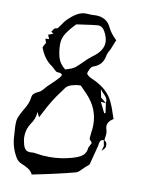

<svg xmlns="http://www.w3.org/2000/svg" viewBox="-100 -902 780 1065"><g transform="rotate(10 290.5 -369.0)"><path d="M491.2 -364.7 462.4 -367.2 491.7 -307.6 498.5 -310.5ZM233.9 -16.1Q296.9 -16.1 358.4 -33.2Q400.9 -44.9 418.5 -60.8Q436 -76.7 438 -104.5Q447.8 -125 452.6 -133.8Q449.2 -138.2 445.6 -142.3Q441.9 -146.5 439.2 -150.1Q436.5 -153.8 436.5 -157.2Q437.5 -174.8 439.9 -192.9Q443.4 -212.9 443.4 -234.9Q443.4 -324.2 378.9 -393.6Q360.8 -413.1 337.4 -436.5H330.6Q312 -436.5 288.3 -429.4Q264.6 -422.4 254.6 -409.2Q244.6 -396 235.4 -382.8Q190.9 -324.2 155.8 -253.9L139.6 -223.1Q133.8 -235.8 126.5 -250L126 -251Q125 -212.9 99.6 -178.2Q77.6 -144 77.6 -105Q77.6 -83 84.5 -59.6Q90.3 -39.1 101.1 -30.3Q110.4 -23.4 127 -23.4L141.6 -24.4Q149.9 -24.4 157.7 -22.5Q196.3 -16.1 233.9 -16.1ZM236.3 -509.3 253.4 -515.1Q273.4 -520.5 288.6 -530.8Q308.6 -547.4 326.7 -565.9Q347.2 -587.9 371.6 -606.4Q430.7 -647.5 430.7 -696.3Q430.7 -723.1 413.1 -755.4Q398.9 -782.2 372.6 -782.2Q361.8 -782.2 253.9 -766.6Q224.1 -736.8 203.6 -706.1Q184.1 -677.2 184.1 -643.1Q184.1 -604.5 193.8 -569.3Q203.1 -535.6 236.3 -509.3ZM491.2 -364.7 490.7 -365.2Q491.7 -371.1 491.7 -376Q491.7 -385.3 486.3 -394.3Q481 -403.3 470 -413.6Q459 -423.8 450.2 -436.5L459.5 -391.1ZM154.8 96.7Q146 78.1 128.2 67.1Q110.4 56.2 88.4 47.4Q68.8 39.1 58.1 22.5Q23.4 -34.2 21.5 -99.6Q21 -111.8 20 -123.5Q18.1 -141.1 18.1 -158.2L19 -180.7Q20.5 -201.2 45.9 -245.6Q74.7 -291.5 77.1 -321.3Q79.1 -338.4 88.1 -346.2Q97.2 -354 108.4 -358.9Q122.1 -364.3 131.3 -374Q152.3 -399.9 177.7 -422.4Q223.1 -465.3 223.1 -475.6Q223.1 -486.3 198.2 -486.8Q191.9 -486.8 186.3 -491.5Q180.7 -496.1 174.8 -502Q167.5 -509.8 159.2 -515.6Q116.2 -543.9 92.3 -606L91.8 -607.9Q91.8 -610.4 93.5 -614Q95.2 -617.7 98.6 -623.3Q102.1 -628.9 106 -635.7L98.6 -658.7L119.6 -659.7L110.8 -679.7L109.4 -682.6L138.2 -693.8L124 -701.7Q131.8 -715.3 139.2 -723.1Q141.1 -724.6 147.9 -725.6L152.8 -726.1Q156.7 -727.1 173.3 -751.5Q187.5 -773.9 207 -791.5L210 -794.4Q255.4 -835 293.9 -835L306.6 -834.5Q316.9 -833.5 327.1 -833.5L342.8 -834L351.6 -834.5Q414.6 -834.5 439 -780.3Q454.6 -749.5 480 -725.1Q483.9 -721.7 487.3 -717.8L483.4 -709.5L471.2 -679.2Q466.8 -665 459 -652.3Q449.2 -635.7 446.8 -619.1Q436.5 -568.4 386.7 -552.7Q376.5 -548.8 370.1 -536.1Q360.4 -516.1 360.4 -509.8Q360.4 -506.8 363.8 -502.9Q372.6 -493.2 385.3 -487.3Q470.2 -453.1 506.3 -392.1Q524.9 -356.9 536.6 -318.8L548.3 -285.6Q516.1 -264.6 516.1 -239.7Q516.1 -230.5 519.5 -220.2Q522.9 -210 522.9 -199.2Q522.9 -189.5 521 -179.7Q519 -169.9 518.6 -160.6Q533.7 -152.3 533.7 -136.7Q533.7 -135.7 533.4 -127Q533.2 -118.2 513.2 -100.1L521.5 -128.4L515.1 -161.1Q500.5 -159.2 496.3 -151.1Q492.2 -143.1 491.2 -133.3Q490.7 -127.9 489.7 -123.5L476.6 -73.2Q469.7 -44.4 461.9 -16.1Q459.5 -10.7 449.7 -3.4Q441.4 2.4 436.5 8.3L420.4 23.9Q409.2 36.6 395.5 42Q296.4 68.4 154.8 96.7Z"/></g></svg>

Font: Unutterable
Style: Regular
Weight: 400
Designer: GGBotNet
Foundry: f0n7.com
Version: 1.00